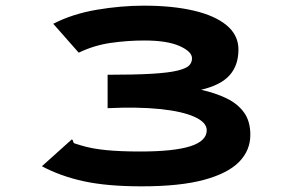

<svg xmlns="http://www.w3.org/2000/svg" viewBox="-20 -647 1040 678"><path d="M480 11Q358 11 275.5 -7Q193 -25 128 -60L226 -148L234 -155L238 -150Q238 -142 245 -140Q252 -138 268 -133Q304 -122 354 -117Q404 -112 474 -112Q594 -112 652 -130.5Q710 -149 710 -187Q710 -215 666.5 -234.5Q623 -254 544.5 -262Q466 -270 360 -265V-383Q457 -383 516 -386.5Q575 -390 606 -397.5Q637 -405 647.5 -415.5Q658 -426 658 -441Q658 -465 614 -484.5Q570 -504 490 -504Q430 -504 371 -495.5Q312 -487 258 -461L168 -563Q236 -598 321.5 -612.5Q407 -627 488 -627Q589 -627 664 -609.5Q739 -592 780.5 -557.5Q822 -523 822 -472Q822 -416 790.5 -381Q759 -346 690 -330Q740 -319 779.5 -300Q819 -281 841.5 -250Q864 -219 864 -171Q864 -116 824.5 -75.5Q785 -35 700.5 -12Q616 11 480 11Z"/></svg>

Font: Inconsolata UltraExpanded Black
Style: Regular
Weight: 900
Width: 9
Monospace: yes
Designer: Raph Levien, Cyreal, Brenton Simpson
Foundry: Raph Levien, Cyreal, Google
Version: Version 3.001; ttfautohint (v1.8.2.53-6de2)